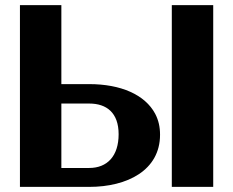

<svg xmlns="http://www.w3.org/2000/svg" viewBox="-20 -731 911 751"><path d="M58 0H329C478 0 606 -65 606 -204C606 -235 600 -261 587 -286C547 -361 452 -402 329 -402H220V-711H58ZM220 -74V-326H329C397 -326 444 -290 444 -206C444 -120 399 -74 329 -74ZM652 0H814V-711H652Z"/></svg>

Font: Aerodynamic
Style: Bd
Weight: 500
Designer: Google
Version: Version 2.000980; 2014